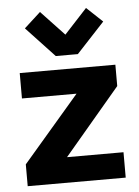

<svg xmlns="http://www.w3.org/2000/svg" viewBox="-52 -765 582 806"><g transform="rotate(-5 238.5 -362.0)"><path d="M290 -534H197L78 -661L147 -724L245 -620L341 -724L408 -661ZM40 -476H443V-386L207 -107H445V0H32V-92L270 -369H40Z"/></g></svg>

Font: Post Grotesk Bold
Style: Bold
Weight: 700
Version: Version 1.0